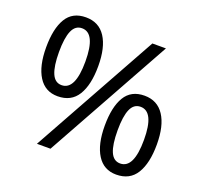

<svg xmlns="http://www.w3.org/2000/svg" viewBox="-126 -870 1083 1025"><g transform="rotate(20 415.5 -357.0)"><path d="M195 -724Q269 -724 307 -665.5Q345 -607 345 -501Q345 -395 308.5 -335.5Q272 -276 195 -276Q124 -276 86.5 -335.5Q49 -395 49 -501Q49 -607 84 -665.5Q119 -724 195 -724ZM652 -714 256 0H179L575 -714ZM195 -662Q157 -662 139.5 -621.5Q122 -581 122 -501Q122 -421 139.5 -380Q157 -339 195 -339Q272 -339 272 -501Q272 -662 195 -662ZM632 -438Q705 -438 743.5 -379.5Q782 -321 782 -215Q782 -109 745.5 -49.5Q709 10 632 10Q561 10 523.5 -49.5Q486 -109 486 -215Q486 -321 521 -379.5Q556 -438 632 -438ZM632 -375Q594 -375 576.5 -335Q559 -295 559 -215Q559 -134 576.5 -93.5Q594 -53 632 -53Q709 -53 709 -215Q709 -375 632 -375Z"/></g></svg>

Font: Noto Sans Batak
Style: Regular
Weight: 400
Designer: Monotype Design Team
Foundry: Monotype Imaging Inc.
Version: Version 2.002; ttfautohint (v1.8.4.7-5d5b)